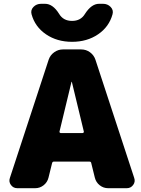

<svg xmlns="http://www.w3.org/2000/svg" viewBox="-20 -990 744 1010"><path d="M522 -970Q546 -970 562 -953.5Q578 -937 572 -915Q554 -849 496 -809.5Q438 -770 359 -770Q280 -770 222 -809.5Q164 -849 146 -915Q140 -937 156 -953.5Q172 -970 196 -970H217Q258 -970 291 -917Q313 -880 359 -880Q405 -880 427 -917Q461 -970 501 -970ZM414 -290Q417 -290 419.5 -292.5Q422 -295 421 -298L358 -559Q358 -560 357 -560Q356 -560 356 -559L293 -298Q292 -295 294.5 -292.5Q297 -290 300 -290ZM482 -676 686 -54Q693 -34 680.5 -17Q668 0 647 0H549Q524 0 504.5 -15.5Q485 -31 479 -55L460 -132Q459 -140 450 -140H264Q256 -140 254 -132L235 -55Q229 -31 209.5 -15.5Q190 0 165 0H71Q50 0 37.5 -17Q25 -34 32 -54L236 -676Q244 -700 265 -715Q286 -730 311 -730H407Q433 -730 453.5 -715Q474 -700 482 -676Z"/></svg>

Font: Rounded Mplus 1c Black
Style: Regular
Weight: 900
Version: Version 1.059.20150529